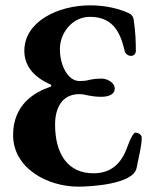

<svg xmlns="http://www.w3.org/2000/svg" viewBox="-20 -684 594 718"><path d="M273 14C315 14 481 6 491 -57C500 -101 510 -140 510 -170C510 -180 497 -188 486 -188C481 -188 469 -171 457 -137C433 -67 391 -36 329 -36C234 -36 186 -108 186 -218C186 -278 210 -332 277 -332C288 -332 298 -330 310 -327C322 -325 337 -322 358 -322C374 -322 409 -325 409 -353C409 -378 376 -390 362 -390C338 -390 328 -388 317 -386C306 -383 297 -381 277 -381C233 -381 204 -441 204 -500C204 -563 252 -621 316 -621C394 -621 428 -575 446 -494C449 -481 461 -475 470 -475C480 -475 488 -482 488 -494C488 -524 487 -564 480 -610C478 -624 469 -632 461 -635C426 -651 377 -664 317 -664C196 -664 71 -603 71 -494C71 -438 106 -396 167 -369C173 -367 174 -361 167 -359C112 -340 29 -295 29 -179C29 -55 157 14 273 14Z"/></svg>

Font: EB Garamond
Style: Bold
Weight: 700
Designer: Georg Duffner and Octavio Pardo
Foundry: Georg Duffner
Version: Version 1.000;PS 001.000;hotconv 1.0.88;makeotf.lib2.5.64775